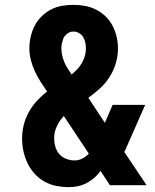

<svg xmlns="http://www.w3.org/2000/svg" viewBox="-20 -763 640 791"><path d="M264 8Q238 8 212 3Q186 -2 163 -15Q140 -28 122 -48Q104 -68 93 -91.5Q82 -115 76.5 -140.5Q71 -166 71 -193Q71 -221 78 -249Q85 -277 99 -302Q113 -327 132.5 -348Q152 -369 174 -386Q160 -406 147 -426.5Q134 -447 123.5 -469.5Q113 -492 107 -516Q101 -540 101 -564Q101 -588 106.5 -612Q112 -636 123 -657Q134 -678 151.5 -695.5Q169 -713 190.5 -724Q212 -735 235.5 -739Q259 -743 283 -743Q307 -743 331 -738.5Q355 -734 376.5 -723Q398 -712 415.5 -695Q433 -678 444 -656.5Q455 -635 460.5 -611Q466 -587 466 -563Q466 -532 457 -502Q448 -472 431.5 -446Q415 -420 392 -399Q369 -378 344 -360L412 -257L444 -331H578L505 -165Q502 -158 499 -151Q496 -144 492 -137L584 0H433L394 -59Q383 -43 368.5 -30.5Q354 -18 337 -9Q320 0 301.5 4Q283 8 264 8ZM275 -456Q287 -466 298 -477.5Q309 -489 317 -503Q325 -517 329.5 -532Q334 -547 334 -563Q334 -575 331.5 -587Q329 -599 323 -609.5Q317 -620 306 -626.5Q295 -633 283 -633Q277 -633 275.5 -632.5Q274 -632 271 -631.5Q268 -631 265.5 -629.5Q263 -628 260.5 -626.5Q258 -625 255.5 -623Q253 -621 251 -619Q249 -617 247 -614.5Q245 -612 243.5 -609.5Q242 -607 241 -604Q240 -601 239 -598Q238 -595 237 -592Q236 -589 235.5 -586.5Q235 -584 234.5 -581Q234 -578 233.5 -574.5Q233 -571 233 -568Q233 -565 233 -562Q233 -548 236.5 -533.5Q240 -519 245.5 -506Q251 -493 259 -480.5Q267 -468 275 -456ZM287 -102Q304 -102 319.5 -110Q335 -118 346 -130L243 -285Q225 -266 214 -242.5Q203 -219 203 -193Q203 -176 208 -158.5Q213 -141 224.5 -128Q236 -115 253 -108.5Q270 -102 287 -102Z"/></svg>

Font: Iosevka Aile Extrabold
Style: Regular
Weight: 800
Designer: Belleve Invis
Foundry: Belleve Invis
Version: Version 27.3.5; ttfautohint (v1.8.4)